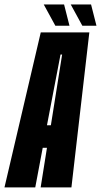

<svg xmlns="http://www.w3.org/2000/svg" viewBox="-64 -816 440 836"><path d="M-44.5 0 113.5 -675H325L247 0H113L140.5 -172.5H122L89.5 0ZM140.5 -270.5H157.5L206.5 -578.5H199.5ZM294.5 -704 244 -796.5H332.5L356 -704ZM177 -704 126.5 -796.5H215L238.5 -704Z"/></svg>

Font: Anybody UltraCondensed Regular
Style: Bold Italic
Weight: 700
Width: 1
Italic angle: -10°
Designer: Tyler Finck
Foundry: Etcetera Type Company
Version: Version 1.010; ttfautohint (v1.8.3) -l 8 -r 50 -G 200 -x 14 